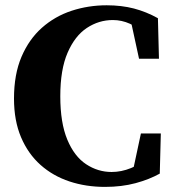

<svg xmlns="http://www.w3.org/2000/svg" viewBox="-20 -696 662 734"><path d="M381 18.5Q308.6 18.5 245.5 -2.4Q182.5 -23.3 135 -65.5Q87.5 -107.8 60.5 -171.2Q33.5 -234.6 33.5 -319.4Q33.5 -411.7 62.2 -478.9Q90.9 -546.1 140.3 -589.9Q189.7 -633.7 253.7 -654.8Q317.7 -675.8 387.8 -675.8Q444.4 -675.8 491.9 -663.5Q539.3 -651.1 583.7 -626.4L587.7 -471.5H511.5L477.3 -629.4L544.3 -614V-558.9Q508.6 -590.8 477 -605.1Q445.3 -619.4 411.5 -619.4Q357.9 -619.4 312.1 -589.2Q266.3 -558.9 238.4 -494.5Q210.5 -430.2 210.5 -327.9Q210.5 -226.4 237.3 -162.2Q264.1 -98 309.1 -68.3Q354.2 -38.5 406.6 -38.5Q443.9 -38.5 480.6 -53.4Q517.2 -68.2 552.1 -95.5V-44L485.2 -29.3L518.7 -185.8H594.8L590.8 -32.3Q551.2 -10.1 498.3 4.2Q445.4 18.5 381 18.5Z"/></svg>

Font: Source Serif 4 Variable
Style: Regular
Weight: 400
Designer: Frank Grießhammer
Foundry: Adobe
Version: Version 4.005;hotconv 1.1.0;makeotfexe 2.6.0